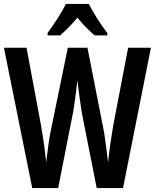

<svg xmlns="http://www.w3.org/2000/svg" viewBox="-26 -957 788 977"><path d="M426 -937H309C291 -898 248 -832 216 -789V-777H281C302 -797 338 -830 368 -867C396 -831 430 -800 455 -777H520V-789C484 -836 448 -893 426 -937ZM742 -714H626L551 -323C541 -265 530 -193 524 -131C517 -188 510 -244 504 -282L419 -714H319L230 -280C223 -244 215 -182 209 -131C204 -184 193 -260 182 -323L109 -714H-6L138 0H270L346 -386C354 -433 363 -503 368 -549C375 -483 385 -419 390 -385L466 0H600Z"/></svg>

Font: Noto Sans Sinhala UI ExtraCondensed SemiBold
Style: Regular
Weight: 600
Width: 2
Designer: Jelle Bosma - Monotype Design Team
Foundry: Monotype Imaging Inc.
Version: Version 2.006